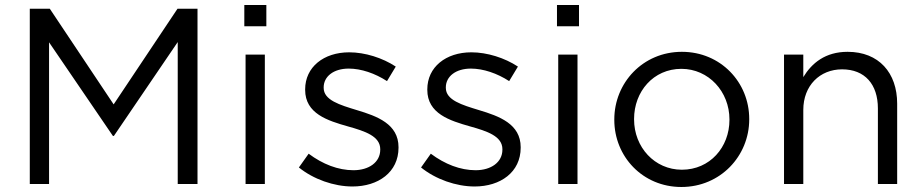

<svg xmlns="http://www.w3.org/2000/svg" viewBox="-20 -735 3682 767"><path d="M179 -700H99V0H176V-566L431 -192H435L690 -567V0H769V-700H689L434 -318Z M1044 -715H956V-630H1044ZM1038 -517H961V0H1038Z M1388 10C1491 10 1572 -47 1572 -145V-147C1572 -240 1486 -271 1406 -295C1337 -316 1273 -335 1273 -384V-386C1273 -429 1312 -461 1373 -461C1423 -461 1478 -442 1526 -411L1561 -469C1508 -504 1438 -526 1375 -526C1273 -526 1199 -467 1199 -378V-376C1199 -281 1289 -253 1370 -230C1438 -211 1499 -191 1499 -139V-137C1499 -87 1454 -55 1392 -55C1331 -55 1269 -79 1213 -121L1174 -66C1232 -19 1314 10 1388 10Z M1876 10C1979 10 2060 -47 2060 -145V-147C2060 -240 1974 -271 1894 -295C1825 -316 1761 -335 1761 -384V-386C1761 -429 1800 -461 1861 -461C1911 -461 1966 -442 2014 -411L2049 -469C1996 -504 1926 -526 1863 -526C1761 -526 1687 -467 1687 -378V-376C1687 -281 1777 -253 1858 -230C1926 -211 1987 -191 1987 -139V-137C1987 -87 1942 -55 1880 -55C1819 -55 1757 -79 1701 -121L1662 -66C1720 -19 1802 10 1876 10Z M2293 -715H2205V-630H2293ZM2287 -517H2210V0H2287Z M2702 12C2858 12 2973 -112 2973 -258V-260C2973 -406 2859 -528 2704 -528C2548 -528 2434 -404 2434 -258V-256C2434 -110 2547 12 2702 12ZM2704 -57C2595 -57 2513 -147 2513 -258V-260C2513 -369 2590 -460 2702 -460C2811 -460 2894 -369 2894 -258V-256C2894 -147 2816 -57 2704 -57Z M3189 -427V-517H3112V0H3189V-296C3189 -393 3255 -458 3344 -458C3435 -458 3487 -398 3487 -302V0H3564V-321C3564 -444 3491 -528 3366 -528C3277 -528 3223 -483 3189 -427Z"/></svg>

Font: Mission
Style: Regular
Weight: 400
Version: Version 1.000;FEAKit 1.0